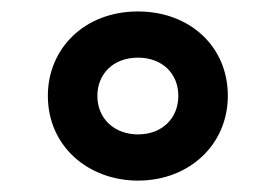

<svg xmlns="http://www.w3.org/2000/svg" viewBox="-20 -587 478 337"><path d="M222.2 -270C312.5 -270 379.9 -333.5 379.9 -418.9C379.9 -505.9 312.5 -566.9 222.2 -566.9C127.9 -566.9 64 -501.5 64 -418.9C64 -329.1 136.2 -270 222.2 -270ZM222.2 -351.1C181.6 -351.1 150.9 -377.9 150.9 -418.9C150.9 -456.1 177.7 -485.8 222.2 -485.8C264.6 -485.8 293 -458 293 -418.9C293 -379.4 264.6 -351.1 222.2 -351.1Z"/></svg>

Font: Noto Reveo Sans
Style: Regular
Weight: 600
Designer: Monotype Design Team
Foundry: Monotype Imaging Inc.
Version: Version 2.007